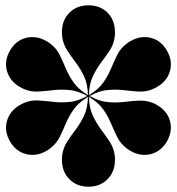

<svg xmlns="http://www.w3.org/2000/svg" viewBox="-20 -780 666 724"><path d="M313.5 -76Q269.5 -76 241.5 -104.5Q213.5 -133 213.5 -177Q213.5 -181.5 213.8 -185.8Q214 -190 214.5 -195Q218.5 -223 233.2 -245.8Q248 -268.5 266 -292.2Q284 -316 297.5 -345.2Q311 -374.5 311.5 -414.5Q277 -394 258.2 -367.8Q239.5 -341.5 228.2 -314.2Q217 -287 204.8 -262.8Q192.5 -238.5 170 -221Q166 -217.5 162.5 -215.5Q159 -213.5 155 -211Q117 -189 78.2 -199Q39.5 -209 17.5 -247Q-4.5 -285.5 6.2 -323.8Q17 -362 55 -384Q59 -386.5 62.5 -388.2Q66 -390 71 -392Q97 -403 124.2 -401.2Q151.5 -399.5 180.8 -396Q210 -392.5 242 -395.5Q274 -398.5 309 -418Q274 -437.5 242 -440.5Q210 -443.5 180.8 -440Q151.5 -436.5 124.2 -434.8Q97 -433 71 -444Q66 -446 62.5 -448Q59 -450 55 -452Q17 -474 6.2 -512.5Q-4.5 -551 17.5 -589Q39.5 -627.5 78.2 -637.2Q117 -647 155 -625Q159 -623 162.5 -620.8Q166 -618.5 170 -615Q192.5 -598 204.8 -573.5Q217 -549 228.2 -521.8Q239.5 -494.5 258.2 -468.2Q277 -442 311.5 -421.5Q311 -461.5 297.5 -490.8Q284 -520 266 -543.8Q248 -567.5 233.2 -590.2Q218.5 -613 214.5 -641Q214 -646.5 213.8 -650.5Q213.5 -654.5 213.5 -659Q213.5 -703.5 241.5 -731.8Q269.5 -760 313.5 -760Q358 -760 385.8 -731.8Q413.5 -703.5 413.5 -659Q413.5 -654.5 413.5 -650.5Q413.5 -646.5 412.5 -641Q409 -613 394 -590.2Q379 -567.5 361 -543.8Q343 -520 329.5 -490.8Q316 -461.5 315.5 -421.5Q350.5 -442 369 -468.2Q387.5 -494.5 398.8 -521.8Q410 -549 422.2 -573.5Q434.5 -598 457 -615Q461 -618.5 464.8 -620.8Q468.5 -623 472 -625Q510.5 -647 549 -637.2Q587.5 -627.5 609.5 -589Q631.5 -551 621 -512.5Q610.5 -474 572 -452Q568.5 -450 564.8 -448Q561 -446 556 -444Q530 -433 502.8 -434.8Q475.5 -436.5 446.2 -440Q417 -443.5 385 -440.5Q353 -437.5 318 -418Q353 -398.5 384.8 -395.2Q416.5 -392 445.8 -395.5Q475 -399 502.5 -400.5Q530 -402 556 -392Q561 -390 564.8 -388.2Q568.5 -386.5 572 -384Q610.5 -362 621 -323.8Q631.5 -285.5 609.5 -247Q587.5 -209 549 -199Q510.5 -189 472 -211Q468.5 -213.5 464.8 -215.5Q461 -217.5 457 -221Q434.5 -238.5 422.2 -262.8Q410 -287 398.8 -314.2Q387.5 -341.5 369 -367.8Q350.5 -394 315.5 -414.5Q316 -374.5 329.5 -345.2Q343 -316 360.8 -292.2Q378.5 -268.5 393.5 -245.8Q408.5 -223 412.5 -195Q413.5 -190 413.5 -185.8Q413.5 -181.5 413.5 -177Q413.5 -133 385.8 -104.5Q358 -76 313.5 -76Z"/></svg>

Font: Bodoni Moda 48pt Black
Style: Regular
Weight: 900
Designer: Owen Earl
Foundry: indestructible type
Version: Version 2.004